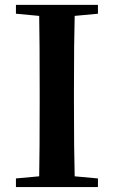

<svg xmlns="http://www.w3.org/2000/svg" viewBox="-20 -762 463 782"><path d="M378.9 -706.1 284.2 -697.3Q281.2 -597.7 281.2 -394.5V-345.7Q281.2 -143.6 284.2 -43.9L378.9 -35.2V0H44.9V-35.2L139.6 -43.9Q141.6 -142.6 141.6 -345.7V-394.5Q141.6 -596.7 139.6 -697.3L44.9 -706.1V-742.2H378.9Z"/></svg>

Font: Bpmf Zihi Serif Bold
Style: Bold
Weight: 700
Foundry: But Ko
Version: Version 1.320